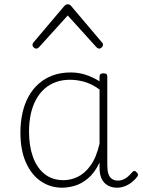

<svg xmlns="http://www.w3.org/2000/svg" viewBox="-20 -856 663 893"><path d="M269 17Q214 17 170 -13Q126 -43 100.5 -100.5Q75 -158 75 -239Q75 -288 84.5 -330.5Q94 -373 113 -407.5Q132 -442 160.5 -467Q189 -492 226 -505.5Q263 -519 309 -519Q344 -519 376 -509Q408 -499 443 -478V-500Q443 -508 447.5 -511.5Q452 -515 461 -515Q471 -515 475 -511.5Q479 -508 479 -500V-88Q479 -64 484 -48Q489 -32 500.5 -24Q512 -16 529 -16Q540 -16 551 -20Q562 -24 573 -33Q584 -42 595 -55Q600 -61 605 -61Q610 -61 615 -55Q620 -51 621.5 -46Q623 -41 619 -35Q608 -20 592.5 -8Q577 4 559.5 10.5Q542 17 525 17Q506 17 491 11Q476 5 465 -6.5Q454 -18 448.5 -35.5Q443 -53 443 -76Q443 -82 443 -88.5Q443 -95 443 -100Q420 -52 389.5 -26.5Q359 -1 327.5 8Q296 17 269 17ZM115 -243Q115 -178 133 -127Q151 -76 187 -47Q223 -18 276 -18Q309 -18 341.5 -33.5Q374 -49 401 -86Q428 -123 443 -188V-440Q406 -466 372.5 -475.5Q339 -485 305 -485Q270 -485 240.5 -474.5Q211 -464 188 -444Q165 -424 148.5 -394.5Q132 -365 123.5 -327Q115 -289 115 -243ZM149 -630Q142 -630 136.5 -635.5Q131 -641 131 -648Q131 -650 132.5 -653Q134 -656 136 -659L279 -828Q284 -833 287.5 -834.5Q291 -836 295 -836Q299 -836 303 -834.5Q307 -833 311 -828L454 -659Q457 -656 458 -653Q459 -650 459 -648Q459 -641 453.5 -635.5Q448 -630 441 -630Q437 -630 434.5 -632Q432 -634 429 -636L295 -784L161 -636Q159 -634 156 -632Q153 -630 149 -630Z"/></svg>

Font: Playwrite US Modern Thin
Style: Regular
Weight: 250
Designer: Veronika Burian, José Scaglione
Foundry: TypeTogether
Version: Version 1.003